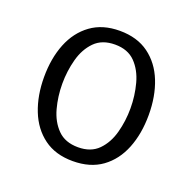

<svg xmlns="http://www.w3.org/2000/svg" viewBox="-98 -601 715 712"><g transform="rotate(20 259.5 -245.0)"><path d="M466 -245Q466 -171 442.8 -112.8Q419.5 -54.5 373.5 -21.2Q327.5 12 259 12Q190.5 12 144.8 -21.8Q99 -55.5 76 -113.8Q53 -172 53 -245Q53 -319 76.2 -377Q99.5 -435 145.5 -468.5Q191.5 -502 259 -502Q328 -502 374 -468.2Q420 -434.5 443 -376.5Q466 -318.5 466 -245ZM125 -245Q125 -195 137.5 -148.8Q150 -102.5 179.5 -72.8Q209 -43 260 -43Q310.5 -43 339.8 -72.8Q369 -102.5 381.5 -148.8Q394 -195 394 -245Q394 -294.5 381.5 -341.2Q369 -388 339.8 -418Q310.5 -448 260 -448Q209 -448 179.5 -418Q150 -388 137.5 -341.2Q125 -294.5 125 -245Z"/></g></svg>

Font: Signika Negative Light
Style: Regular
Weight: 300
Designer: Anna Giedry
Foundry: Anna Giedry
Version: Version 2.001